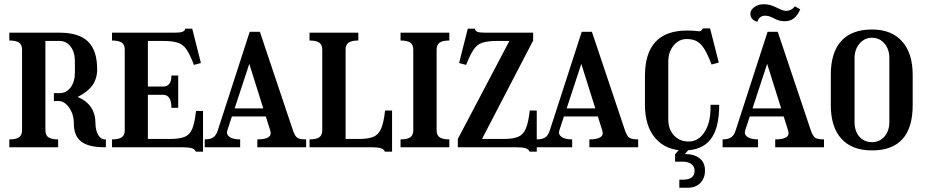

<svg xmlns="http://www.w3.org/2000/svg" viewBox="-20 -694 4362 905"><path d="M24 -37Q56 -37 70 -47Q84 -57 84 -80V-460Q84 -483 70 -493Q56 -503 24 -503V-540H260Q352 -540 395 -498Q438 -456 438 -367Q438 -324 416 -292.5Q394 -261 346 -237Q430 -202 430 -112Q430 -81 442.5 -59Q455 -37 473 -37H479V0H470Q397 0 362.5 -27Q328 -54 328 -112Q328 -155 306 -186.5Q284 -218 255 -218H234V-255H260Q293 -255 313 -282Q333 -309 333 -353V-404Q333 -448 313 -474.5Q293 -501 260 -501H194V-80Q194 -57 208 -47Q222 -37 254 -37V0H24Z M508 -37Q540 -37 554 -47Q568 -57 568 -80V-460Q568 -483 554 -493Q540 -503 508 -503V-540H804Q830 -540 841 -544.5Q852 -549 853 -559H886L927 -397L894 -388Q876 -436 859.5 -460.5Q843 -485 817.5 -493Q792 -501 748 -501H677V-286H749Q788 -286 788 -338H820V-186H788Q788 -247 749 -247H677V-39H781Q826 -39 850.5 -49Q875 -59 886.5 -87.5Q898 -116 904 -171H937V21H903Q899 9 884 4.5Q869 0 834 0H508Z M1052 -81Q1045 -61 1061.5 -49Q1078 -37 1112 -37V0H945V-37Q972 -37 986 -47Q1000 -57 1007 -81L1157 -544H1205L1361 -79Q1370 -53 1381 -45Q1392 -37 1423 -37V0H1193V-37Q1267 -37 1254 -78L1233 -145H1073ZM1086 -183H1221L1155 -393Z M1439 -37Q1471 -37 1485 -47Q1499 -57 1499 -80V-460Q1499 -483 1485 -493Q1471 -503 1439 -503V-540H1669V-503Q1637 -503 1623 -493Q1609 -483 1609 -460V-39H1672Q1717 -39 1741 -49.5Q1765 -60 1777 -89Q1789 -118 1795 -173H1828V21H1794Q1790 9 1775 4.5Q1760 0 1725 0H1439Z M1868 -37Q1900 -37 1914 -47Q1928 -57 1928 -80V-460Q1928 -483 1914 -493Q1900 -503 1868 -503V-540H2098V-503Q2066 -503 2052 -493Q2038 -483 2038 -460V-80Q2038 -57 2052 -47Q2066 -37 2098 -37V0H1868Z M2354 -39Q2399 -39 2423 -49.5Q2447 -60 2459 -89Q2471 -118 2477 -173H2510V21H2476Q2472 9 2457 4.5Q2442 0 2407 0H2138V-39L2381 -501H2323Q2280 -501 2254.5 -493Q2229 -485 2212.5 -460.5Q2196 -436 2177 -388L2144 -397L2185 -559H2218Q2220 -548 2230 -544Q2240 -540 2267 -540H2493V-501H2492L2252 -39Z M2617 -81Q2610 -61 2626.5 -49Q2643 -37 2677 -37V0H2510V-37Q2537 -37 2551 -47Q2565 -57 2572 -81L2722 -544H2770L2926 -79Q2935 -53 2946 -45Q2957 -37 2988 -37V0H2758V-37Q2832 -37 2819 -78L2798 -145H2638ZM2651 -183H2786L2720 -393Z M3218 -550Q3254 -550 3270 -547Q3286 -544 3293 -560H3327L3368 -399L3334 -390Q3316 -437 3300 -463Q3284 -489 3264.5 -499.5Q3245 -510 3217 -510Q3180 -510 3155 -479.5Q3130 -449 3130 -404V-131Q3130 -85 3156.5 -56Q3183 -27 3226 -27Q3272 -27 3300.5 -71Q3329 -115 3329 -184V-200H3370V-199Q3370 -90 3329.5 -37.5Q3289 15 3205 15Q3119 15 3069.5 -42Q3020 -99 3020 -199V-336Q3020 -550 3218 -550ZM3254 110Q3254 91 3239 79.5Q3224 68 3199 68H3162V33L3182 10L3227 11L3208 32Q3252 32 3277.5 52Q3303 72 3303 110Q3303 146 3281 168.5Q3259 191 3221 191H3182V153H3199Q3254 153 3254 110Z M3493 -81Q3486 -61 3502.5 -49Q3519 -37 3553 -37V0H3386V-37Q3413 -37 3427 -47Q3441 -57 3448 -81L3598 -544H3646L3802 -79Q3811 -53 3822 -45Q3833 -37 3864 -37V0H3634V-37Q3708 -37 3695 -78L3674 -145H3514ZM3527 -183H3662L3596 -393ZM3517 -629Q3517 -647 3535.5 -660.5Q3554 -674 3579 -674Q3602 -674 3621 -666.5Q3640 -659 3656 -651Q3672 -643 3686 -643Q3710 -643 3727 -664L3752 -650Q3728 -594 3681 -594Q3658 -594 3643 -600.5Q3628 -607 3615 -613.5Q3602 -620 3585 -620Q3572 -620 3562.5 -612Q3553 -604 3550 -591Q3517 -601 3517 -629Z M4090 -555Q4182 -555 4232 -499Q4282 -443 4282 -341V-199Q4282 15 4090 15Q3996 15 3946 -40Q3896 -95 3896 -199V-341Q3896 -447 3945.5 -501Q3995 -555 4090 -555ZM4090 -24Q4126 -24 4149 -50.5Q4172 -77 4172 -119V-420Q4172 -462 4149 -489Q4126 -516 4090 -516Q4055 -516 4031.5 -488.5Q4008 -461 4008 -420V-119Q4008 -76 4030.5 -50Q4053 -24 4090 -24Z"/></svg>

Font: Girassol
Style: Regular
Weight: 400
Width: 3
Designer: Liam Spradlin
Version: Version 1.004